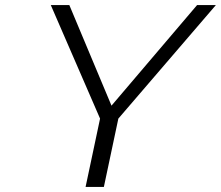

<svg xmlns="http://www.w3.org/2000/svg" viewBox="-20 -735 870 756"><path d="M374 -268 180 -715H253L419 -319L756 -715H830L446 -268L389 1H317Z"/></svg>

Font: Afta sans
Style: Italic
Weight: 400
Italic angle: -12°
Designer: par.qink
Foundry: Oriol Esparraguera Font
Version: Version 1.000